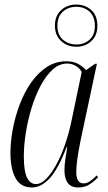

<svg xmlns="http://www.w3.org/2000/svg" viewBox="-20 -816 476 846"><path d="M121 10Q71 10 48.5 -31Q26 -72 26 -143Q26 -192 36.5 -247.5Q47 -303 67 -356Q87 -409 117 -452Q147 -495 186 -520.5Q225 -546 272 -546Q304 -546 325 -534Q346 -522 359 -507L399 -535H407L335 -197Q331 -178 326.5 -152Q322 -126 319 -100.5Q316 -75 316 -58Q316 -8 348 -8Q362 -8 376 -17Q390 -26 406 -43L412 -35Q395 -17 374.5 -3.5Q354 10 325 10Q293 10 278.5 -10Q264 -30 264 -65Q264 -89 268 -115Q272 -141 276 -167H273Q236 -70 198.5 -30Q161 10 121 10ZM138 -5Q161 -5 184 -28.5Q207 -52 228.5 -91.5Q250 -131 267 -180.5Q284 -230 295 -283L340 -499Q330 -517 312.5 -526.5Q295 -536 276 -536Q241 -536 211.5 -509Q182 -482 158.5 -437.5Q135 -393 118.5 -338.5Q102 -284 93.5 -229Q85 -174 85 -127Q85 -62 99 -33.5Q113 -5 138 -5ZM317 -610Q276 -610 249 -635.5Q222 -661 222 -703Q222 -746 249 -771Q276 -796 316 -796Q355 -796 382 -772Q409 -748 409 -702Q409 -659 382 -634.5Q355 -610 317 -610ZM317 -620Q351 -620 374.5 -641Q398 -662 398 -702Q398 -743 374.5 -764.5Q351 -786 316 -786Q281 -786 257 -764.5Q233 -743 233 -703Q233 -661 258 -640.5Q283 -620 317 -620Z"/></svg>

Font: Noto Serif Display ExtraCondensed Light
Style: Italic
Weight: 300
Width: 2
Italic angle: -12°
Designer: Monotype Design Team
Foundry: Monotype Imaging Inc.
Version: Version 2.009